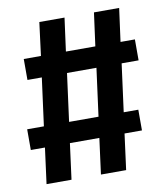

<svg xmlns="http://www.w3.org/2000/svg" viewBox="-78 -738 694 803"><g transform="rotate(-10 269.5 -336.5)"><path d="M393 0H286L306 -152H181L161 0H55L75 -152H15V-240H86L113 -443H52V-532H125L143 -673H250L231 -532H356L375 -673H482L463 -532H524V-443H452L425 -240H487V-152H413ZM318 -240 345 -443H220L193 -240Z"/></g></svg>

Font: Trujillo Medium
Style: Regular
Weight: 500
Designer: Fira Sans original fonts by bBox Type GmbH, Carrois Corporate GbR, & Edenspiekermann AG / Changes by Cristiano Sobral
Foundry: Fira Sans original fonts by bBox Type GmbH, Carrois Corporate GbR, & Edenspiekermann AG / Changes by Cristiano Sobral
Version: Version 4.301;October 17, 2021;FontCreator 14.0.0.2814 64-bi